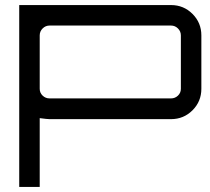

<svg xmlns="http://www.w3.org/2000/svg" viewBox="-20 -739 831 759"><path d="M56 -719H656Q706 -719 741 -684Q776 -649 776 -599V-388Q776 -338 741 -303Q706 -268 656 -268H176Q167 -268 137 -272V0H56ZM695 -388V-599Q695 -615 683.5 -626.5Q672 -638 656 -638H176Q160 -638 148.5 -626.5Q137 -615 137 -599V-388Q137 -372 148.5 -361Q160 -350 176 -350H656Q672 -350 683.5 -361Q695 -372 695 -388Z"/></svg>

Font: Orbitron
Style: Regular
Weight: 400
Designer: Matt McInerney
Foundry: Matt McInerney
Version: 1.000